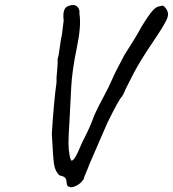

<svg xmlns="http://www.w3.org/2000/svg" viewBox="-20 -699 701 778"><path d="M238 -616Q232 -665 255 -674Q278 -683 289 -675Q304 -666 302 -642Q310 -595 291 -504Q272 -413 268.5 -344Q265 -275 262 -217Q257 -139 257.5 -115Q258 -91 262 -69.5Q266 -48 271 -48Q284 -51 306 -106Q310 -117 328 -152Q346 -187 363 -234Q376 -263 399.5 -306.5Q423 -350 434 -376.5Q445 -403 484 -476Q532 -550 553 -590Q583 -639 599 -656.5Q615 -674 630 -674Q639 -679 646 -672Q666 -652 659 -629Q652 -606 600 -529.5Q548 -453 521 -401Q494 -349 490 -340Q481 -318 475 -309Q462 -297 415 -201L342 -33Q338 -21 328.5 1Q319 23 319 27Q308 44 289.5 53.5Q271 63 260 58Q251 56 250 41Q249 26 243 20.5Q237 15 220 11Q204 -5 199.5 -30.5Q195 -56 190 -156Q198 -287 209 -365Q208 -380 211.5 -414Q215 -448 213 -458Q218 -473 222.5 -508.5Q227 -544 231 -559Q238 -613 238 -616Z"/></svg>

Font: Caveat
Style: Regular
Weight: 400
Designer: Pablo Impallari
Foundry: Creative Lab NY
Version: Version 1.096; ttfautohint (v1.3)